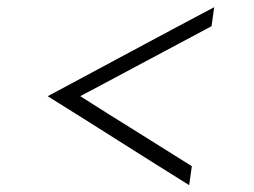

<svg xmlns="http://www.w3.org/2000/svg" viewBox="-20 -511 720 545"><path d="M524.5 -39.3Q444.9 -89.6 365.8 -138.7Q286.6 -187.7 207.9 -238Q301.7 -288.3 394.2 -337.3Q486.7 -386.4 580.5 -436.7L588 -490.6Q469.1 -427.7 351.2 -364.3Q233.4 -300.8 115.4 -237.9Q216.4 -175 316.3 -111.6Q416.1 -48.3 517 14.6Z"/></svg>

Font: Josefin Slab Thin
Style: Italic
Weight: 100
Italic angle: -12°
Designer: Santiago Orozco
Foundry: Typemade
Version: Version 2.000